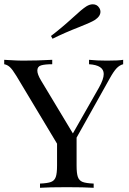

<svg xmlns="http://www.w3.org/2000/svg" viewBox="-22 -892 615 912"><path d="M0 0ZM418.5 -871.6Q439 -871.6 449.2 -855Q455.1 -846.2 455.1 -835.9Q455.1 -814.5 428.2 -796.9Q410.2 -785.6 356 -764.2Q284.2 -736.3 227.5 -708L220.2 -721.2Q268.1 -757.3 327.6 -811.5Q365.7 -847.2 388.2 -861.8Q404.3 -871.6 418.5 -871.6ZM563 -607.9V-586.9Q545.9 -582.5 531.7 -567.6Q517.6 -552.7 499 -519L341.8 -238.3V-106Q341.8 -68.4 347.9 -51.3Q354 -34.2 370.4 -27.8Q386.7 -21.5 422.9 -20V0Q377 -2.9 295.9 -2.9Q210 -2.9 168 0V-20Q204.1 -21.5 220.5 -27.8Q236.8 -34.2 242.9 -51.3Q249 -68.4 249 -106V-209.5L56.2 -530.8Q36.6 -563 24.4 -573.7Q12.2 -584.5 -2 -586.9V-607.9Q9.8 -606.9 15.1 -606.9Q62 -604 85.9 -604Q155.3 -604 226.1 -607.9V-586.9Q191.4 -586.9 173.3 -581.5Q155.3 -576.2 155.3 -556.6Q155.3 -539.1 172.9 -509.8L324.2 -258.3L448.2 -476.1Q470.7 -516.1 470.7 -540.5Q470.7 -582.5 400.9 -586.9V-607.9Q438.5 -604 485.8 -604Q543 -604 563 -607.9Z"/></svg>

Font: TypoPRO Playfair Display SC
Style: Regular
Weight: 400
Designer: Claus Eggers Sørensen
Foundry: Claus Eggers Sørensen
Version: Version 1.004;PS 001.004;hotconv 1.0.70;makeotf.lib2.5.58329